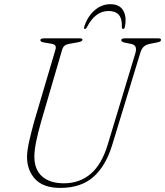

<svg xmlns="http://www.w3.org/2000/svg" viewBox="-20 -883 788 916"><path d="M494 -193.5 625.5 -628Q631.5 -648 626.8 -659.2Q622 -670.5 603.5 -674L575.5 -679.5Q558.5 -684 558.5 -690.5Q558.5 -700 574.5 -700H736Q748 -700 748 -693Q748 -688.5 744.8 -685.8Q741.5 -683 729.5 -680.5L696 -674Q678 -670.5 666.8 -661.2Q655.5 -652 648.5 -628L515 -190.5Q484.5 -90.5 425 -38.5Q365.5 13.5 268 13.5Q186 13.5 147 -29.5Q108 -72.5 109 -138Q109.5 -166 120 -212.2Q130.5 -258.5 143 -303L244.5 -646Q252 -670 227 -674L189 -680.5Q172.5 -683 172.5 -691.5Q172.5 -700 191 -700H361.5Q373.5 -700 373.5 -693.5Q373.5 -685.5 353 -681.5L308.5 -673.5Q283.5 -669 277 -647.5L176 -302Q161 -249 152.8 -208.8Q144.5 -168.5 144 -139.5Q143 -75.5 180.2 -42Q217.5 -8.5 285 -8.5Q359.5 -8.5 412.5 -53.5Q465.5 -98.5 494 -193.5ZM498.5 -830.5Q467 -830.5 441.5 -812.2Q416 -794 394.5 -753Q390.5 -745 385.5 -745Q379 -745 381.5 -754Q396 -802 429.8 -832.5Q463.5 -863 507 -863Q550.5 -863 568 -832.5Q585.5 -802 575.5 -753.5Q573.5 -745 567 -745Q561.5 -745 561.5 -753Q563 -794 546.8 -812.2Q530.5 -830.5 498.5 -830.5Z"/></svg>

Font: Fraunces 72pt S050 Thin
Style: Italic
Weight: 100
Italic angle: -16°
Version: Version 1.000; ttfautohint (v1.8.3)